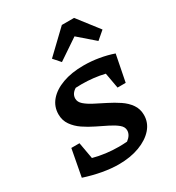

<svg xmlns="http://www.w3.org/2000/svg" viewBox="-188 -897 934 1020"><g transform="rotate(-30 279.0 -386.5)"><path d="M438 -347 421 -442Q388 -450 352.5 -454Q317 -458 281 -458Q262 -458 245 -457Q214 -438 214 -408Q214 -387 233.5 -370Q253 -353 284 -337Q315 -321 350 -303.5Q385 -286 416.5 -265Q448 -244 467.5 -216Q487 -188 487 -151Q487 -104 455.5 -68Q424 -32 368.5 -11Q313 10 240 10Q195 10 142 0.5Q89 -9 34 -27L65 -192H115L133 -91Q207 -71 288 -71Q312 -71 338 -73Q369 -96 369 -125Q369 -146 349 -162.5Q329 -179 298 -194.5Q267 -210 232 -227Q197 -244 166 -265Q135 -286 115 -314.5Q95 -343 95 -380Q95 -428 125.5 -463.5Q156 -499 211 -519Q266 -539 339 -539Q387 -539 433.5 -531Q480 -523 520 -509L488 -347ZM423 -783 523 -654 474 -612 376 -697 250 -612 213 -654 348 -783Z"/></g></svg>

Font: Piazzolla SC SemiBold
Style: Italic
Weight: 600
Italic angle: -11.3°
Designer: Juan Pablo del Peral
Foundry: Huerta Tipografica
Version: Version 1.330